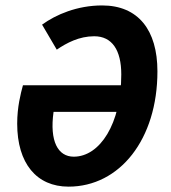

<svg xmlns="http://www.w3.org/2000/svg" viewBox="-20 -685 640 717"><path d="M236 12C426.9 12 567.9 -164.5 567.9 -418.5C567.9 -572.9 496.1 -664.7 361.3 -664.7C268.7 -664.7 189.2 -630.8 137.1 -593L192 -499.6C229.2 -524.9 275.7 -549.6 331.9 -549.6C398.5 -549.6 432.9 -497.8 432.9 -407.2C432.9 -222.7 352.9 -99.9 255.5 -99.9C196.5 -99.9 164.6 -157 180 -267.2C180 -267.2 445 -267.2 445 -267.2L464.9 -366.6C464.9 -366.6 65.7 -366.6 65.7 -366.6C57.2 -335.4 44.2 -285.2 44.2 -223.3C44.2 -74.5 116.8 12 236 12Z"/></svg>

Font: Source Code Variable
Style: Italic
Weight: 400
Italic angle: -11°
Monospace: yes
Designer: Paul D. Hunt, Teo Tuominen
Foundry: Adobe Systems Incorporated
Version: Version 1.005;PS 1.0;hotconv 16.6.54;makeotf.lib2.5.65590